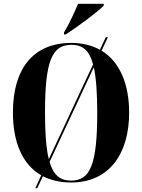

<svg xmlns="http://www.w3.org/2000/svg" viewBox="-20 -951 748 1011"><path d="M317 -780V-770H327C387 -809 492 -886 526 -921V-931H391C372 -886 343 -822 317 -780ZM197 -28 166 40H176L206 -23C247 -2 297 10 355 10C551 10 660 -136 660 -358C660 -511 609 -627 515 -684L548 -755H537L506 -689C464 -712 414 -725 356 -725C148 -725 48 -581 48 -359C48 -204 97 -85 197 -28ZM470 -612 237 -113C223 -169 217 -249 217 -358C217 -628 253 -715 356 -715C414 -715 450 -687 470 -612ZM355 0C298 0 262 -27 241 -98L474 -597C486 -541 492 -464 492 -358C492 -87 456 0 355 0Z"/></svg>

Font: Noto Serif Display Condensed ExtraBold
Style: Regular
Weight: 800
Width: 3
Designer: Monotype Design Team
Foundry: Monotype Imaging Inc.
Version: Version 2.009